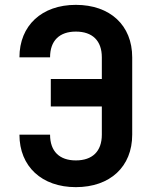

<svg xmlns="http://www.w3.org/2000/svg" viewBox="-20 -760 640 790"><path d="M60 -206C60 -75 152 10 292 10C433 10 524 -74 524 -206V-524C524 -656 433 -740 292 -740C152 -740 60 -655 60 -524H186C186 -593 225 -630 292 -630C360 -630 399 -593 399 -524V-435H189V-322H399V-206C399 -137 360 -100 292 -100C225 -100 186 -137 186 -206Z"/></svg>

Font: JetBrains Mono
Style: Bold
Weight: 558
Monospace: yes
Designer: Philipp Nurullin, Konstantin Bulenkov
Foundry: JetBrains
Version: Version 2.305